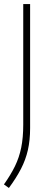

<svg xmlns="http://www.w3.org/2000/svg" viewBox="-20 -760 264 950"><path d="M24 170 -0.5 152.5Q32.5 106 53.8 62.8Q75 19.5 85 -29.8Q95 -79 95 -143V-740H129V-126.5Q129 -66 118 -17.8Q107 30.5 83.8 75.5Q60.5 120.5 24 170Z"/></svg>

Font: Encode Sans SC Thin
Style: Regular
Weight: 250
Designer: Multiple Designers
Foundry: Impallari Type
Version: Version 3.002